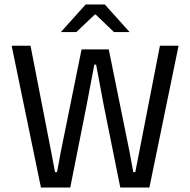

<svg xmlns="http://www.w3.org/2000/svg" viewBox="-20 -845 858 865"><path d="M164.5 0 32.5 -639H117.5L210.5 -161.5L228 -69.5H237L254 -161.5L347.5 -622.5H470L563.5 -161.5L580.5 -69.5H589.5L607.5 -161.5L700.5 -639H784.5L653 0H522L448 -367.5L413 -554H405L369.5 -367.5L296.5 0ZM366 -825H452L563 -701.5V-700.5H493.5L411 -779.5H407L324 -700.5H255V-701.5Z"/></svg>

Font: Anek Latin
Style: Regular
Weight: 400
Designer: Yesha Goshar
Foundry: Ek Type
Version: Version 1.003